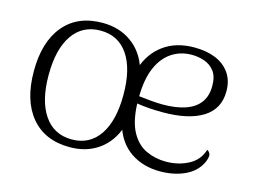

<svg xmlns="http://www.w3.org/2000/svg" viewBox="-78 -647 1044 791"><g transform="rotate(15 444.0 -252.0)"><path d="M271 13Q165 13 106.5 -57Q48 -127 48 -252Q48 -377 106.5 -447Q165 -517 271 -517Q343 -517 395 -479.5Q447 -442 468 -375L459 -376Q480 -441 532.5 -479Q585 -517 663 -517Q715 -517 753.5 -501Q792 -485 814 -453.5Q836 -422 836 -376Q836 -301 775.5 -263Q715 -225 605 -225Q573 -225 545.5 -227Q518 -229 494 -233Q497 -156 521.5 -112Q546 -68 585 -50Q624 -32 669 -32Q722 -32 765 -54.5Q808 -77 822 -123Q831 -119 835 -109Q839 -99 830 -76Q811 -32 764 -9.5Q717 13 656 13Q584 13 531.5 -22.5Q479 -58 458 -125H467Q445 -60 394 -23.5Q343 13 271 13ZM271 -20Q347 -20 388.5 -81Q430 -142 430 -252Q430 -363 388.5 -423.5Q347 -484 271 -484Q195 -484 153 -423.5Q111 -363 111 -252Q111 -142 153 -81Q195 -20 271 -20ZM494 -264Q518 -261 546 -258.5Q574 -256 596 -256Q652 -256 692 -269.5Q732 -283 753 -311Q774 -339 774 -382Q774 -423 757 -445Q740 -467 714 -476Q688 -485 660 -485Q612 -485 574.5 -460Q537 -435 516 -386Q495 -337 494 -264Z"/></g></svg>

Font: Arima Thin Light
Style: Regular
Weight: 300
Version: Version 1.100